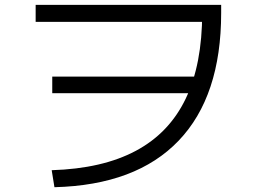

<svg xmlns="http://www.w3.org/2000/svg" viewBox="-20 -742 1040 790"><path d="M192.7 -41.7Q401.3 -48 538.8 -121.4Q676.3 -194.7 744.1 -336Q811.9 -477.3 811.9 -688.7L850 -652H126.7V-722H890V-688.7Q890 -346.3 715.2 -163.3Q540.3 19.7 204 28.3ZM195 -358.6V-426.7H815V-358.6Z"/></svg>

Font: M PLUS 2 Thin
Style: Regular
Weight: 100
Designer: Coji Morishita
Foundry: UNDERFOREST DESIGN
Version: Version 1.001